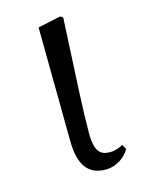

<svg xmlns="http://www.w3.org/2000/svg" viewBox="-89 -580 481 648"><g transform="rotate(-15 151.5 -255.5)"><path d="M200 14C240 14 271 -11 284 -35L275 -52C262 -45 249 -39 229 -39C197 -39 177 -54 177 -118C177 -196 182 -283 194 -519L185 -525L105 -508L109 -112C109 -20 144 14 200 14Z"/></g></svg>

Font: Source Han Serif CN
Style: Regular
Weight: 400
Designer: Ryoko NISHIZUKA 西塚涼子 (kana & ideographs); Frank Grießhammer (Latin, Greek & Cyrillic); Wenlong ZHANG 张文龙 (bopomofo); San
Foundry: Adobe
Version: Version 2.003;hotconv 1.1.1;makeotfexe 2.6.0